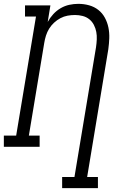

<svg xmlns="http://www.w3.org/2000/svg" viewBox="-33 -763 653 998"><path d="M290 215V157H354L466 -517Q469 -537 470 -557.5Q471 -578 467.5 -597Q464 -616 455 -633.5Q446 -651 431 -663Q416 -675 396.5 -680Q377 -685 357 -685Q357 -685 357 -685Q357 -685 357 -685Q337 -685 318 -681.5Q299 -678 281 -668.5Q263 -659 248 -645Q233 -631 222.5 -614Q212 -597 206 -578Q200 -559 197 -540L117 -58H173V0H-13V-58H51L154 -677H97V-735H229L215 -649Q227 -671 244 -689.5Q261 -708 282.5 -720.5Q304 -733 327.5 -738Q351 -743 374 -743Q403 -743 430 -735.5Q457 -728 478 -711.5Q499 -695 512 -671Q525 -647 530.5 -620Q536 -593 535 -564.5Q534 -536 530 -507L420 157H476V215Z"/></svg>

Font: Iosevka Etoile Light Oblique
Style: Regular
Weight: 300
Italic angle: -9°
Designer: Belleve Invis
Foundry: Belleve Invis
Version: Version 15.5.2; ttfautohint (v1.8.4)